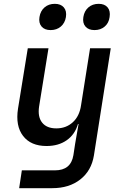

<svg xmlns="http://www.w3.org/2000/svg" viewBox="-20 -802 640 1002"><path d="M80 180 94 87H267Q350 87 363 8L372 -51L390 -155H387Q371 -100 328 -70Q285 -40 223 -40Q141 -40 100.5 -92.5Q60 -145 74 -235L125 -550H233L184 -246Q176 -192 200 -162Q224 -132 274 -132Q325 -132 360 -164Q395 -196 403 -253L450 -550H558L470 10Q457 89 399 134.5Q341 180 253 180ZM473 -645Q442 -645 426 -663.5Q410 -682 415 -713Q420 -745 441.5 -763.5Q463 -782 495 -782Q526 -782 541.5 -763.5Q557 -745 552 -713Q548 -682 526.5 -663.5Q505 -645 473 -645ZM244 -645Q213 -645 197 -663.5Q181 -682 186 -713Q191 -745 212.5 -763.5Q234 -782 266 -782Q297 -782 313 -763.5Q329 -745 324 -713Q319 -682 297.5 -663.5Q276 -645 244 -645Z"/></svg>

Font: JetBrains Mono NL SemiBold
Style: Italic
Weight: 600
Italic angle: -9°
Monospace: yes
Designer: Philipp Nurullin, Konstantin Bulenkov
Foundry: JetBrains
Version: Version 2.305; ttfautohint (v1.8.4.7-5d5b)